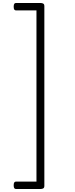

<svg xmlns="http://www.w3.org/2000/svg" viewBox="-20 -1195 505 1290"><path d="M72 50Q72 36 76 30.5Q80 25 88 25H225V-1125H88Q80 -1125 76 -1130.5Q72 -1136 72 -1150Q72 -1164 76 -1169.5Q80 -1175 88 -1175H251Q278 -1175 278 -1156V56Q278 75 251 75H88Q80 75 76 69.5Q72 64 72 50Z"/></svg>

Font: Playwrite FR Moderne ExtraLight
Style: Regular
Weight: 250
Version: Version 1.002